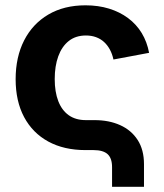

<svg xmlns="http://www.w3.org/2000/svg" viewBox="-20 -573 628 733"><path d="M407.8 140.1V65.2Q407.8 30.9 390.7 15.4Q373.5 0 337.1 0H306.4Q224.3 0 164.4 -32.6Q104.6 -65.2 72.1 -125.9Q39.7 -186.6 39.7 -270.6Q39.7 -355.2 72.1 -418.7Q104.6 -482.2 164.4 -517.4Q224.3 -552.7 306.4 -552.7Q355.2 -552.7 396.2 -540.1Q437.1 -527.5 468.8 -504Q500.5 -480.5 521 -446.9Q541.4 -413.2 549.2 -371.3L413.1 -345.8Q408.6 -367 399.4 -383.9Q390.2 -400.9 377 -412.9Q363.7 -424.9 346.4 -431.2Q329.1 -437.5 308 -437.5Q268.9 -437.5 242.4 -416.4Q216 -395.4 202.4 -357.9Q188.9 -320.5 188.9 -271.1Q188.9 -222.4 202.4 -187.2Q216 -151.9 242.4 -133.1Q268.9 -114.4 308 -114.4H341Q396.1 -114.4 438.6 -95.3Q481.2 -76.2 505.5 -38.7Q529.7 -1.2 529.7 53.7V140.1Z"/></svg>

Font: Adwaita Sans
Style: Regular
Weight: 400
Designer: Rasmus Andersson
Foundry: rsms
Version: Version 4.001;git-9221beed3